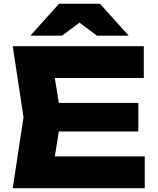

<svg xmlns="http://www.w3.org/2000/svg" viewBox="-20 -994 834 1014"><path d="M710.6 -450.4V-299.6H162V-450.4ZM303 -375 254.2 -73.6 170.2 -168H744.4V0H47.2L104.2 -375L47.2 -750H739.4V-582H170.2L254.2 -676.4ZM292 -974.4H507.6L659.8 -805.6H492.2L352.6 -909.6H447L307.4 -805.6H140.2Z"/></svg>

Font: Unbounded
Style: Regular
Weight: 400
Designer: Luke Prowse, Jean-Baptiste Morizot, Fátima Lázaro, Florian Runge
Foundry: NaN
Version: Version 1.701;gftools[0.9.28.dev5+ged2979d]